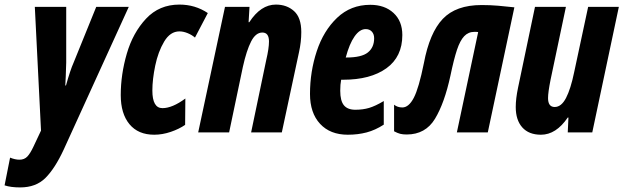

<svg xmlns="http://www.w3.org/2000/svg" viewBox="-89 -578 2721 838"><path d="M-69 231 -45 110Q-23 119 -4 119Q17 119 30 105.5Q43 92 57 62L90 -8L63 -548H200V-305Q198 -235 196 -205H199Q218 -273 232 -304L331 -548H473L189 75Q151 157 109.5 198.5Q68 240 -1 240Q-42 240 -69 231Z M438 -163Q438 -253 464.5 -344Q491 -435 548.5 -496.5Q606 -558 694 -558Q763 -558 818 -521L762 -414Q748 -426 729.5 -433.5Q711 -441 694 -441Q654 -441 627.5 -396.5Q601 -352 588.5 -291.5Q576 -231 576 -183Q576 -106 620 -106Q663 -106 720 -148L719 -33Q693 -15 656.5 -2.5Q620 10 584 10Q514 10 476 -36Q438 -82 438 -163Z M893 -548H1000L996 -481H999Q1049 -558 1115 -558Q1163 -558 1194.5 -529.5Q1226 -501 1226 -438Q1226 -395 1216 -350L1141 0H1007L1073 -316Q1085 -367 1085 -397Q1085 -436 1056 -436Q1027 -436 1007 -397Q987 -358 971 -286L911 0H776Z M1264 -168Q1264 -265 1293.5 -354.5Q1323 -444 1382.5 -500.5Q1442 -557 1527 -557Q1590 -557 1628.5 -521.5Q1667 -486 1667 -425Q1667 -330 1597.5 -280Q1528 -230 1409 -230H1400Q1396 -210 1396 -182Q1396 -138 1412 -118.5Q1428 -99 1462 -99Q1495 -99 1522 -107Q1549 -115 1586 -137V-34Q1549 -10 1511 0Q1473 10 1429 10Q1352 10 1308 -37.5Q1264 -85 1264 -168ZM1423 -327Q1489 -327 1516.5 -349Q1544 -371 1544 -411Q1544 -429 1534 -440Q1524 -451 1507 -451Q1481 -451 1458.5 -419Q1436 -387 1420 -327Z M1631 -5V-121Q1646 -109 1667 -109Q1695 -109 1717 -151Q1739 -193 1761 -302Q1786 -435 1843.5 -495.5Q1901 -556 2013 -556Q2051 -556 2085.5 -553Q2120 -550 2156 -546L2040 0H1905L1998 -438Q1993 -439 1982 -439Q1955 -439 1937 -420Q1919 -401 1905.5 -360.5Q1892 -320 1877 -248Q1851 -128 1809.5 -59.5Q1768 9 1686 9Q1669 9 1657.5 6Q1646 3 1631 -5Z M2162 -111Q2162 -147 2172 -195L2246 -548H2381L2314 -230Q2303 -175 2303 -150Q2303 -111 2332 -111Q2361 -111 2381.5 -150.5Q2402 -190 2417 -263L2478 -548H2612L2496 0H2389L2392 -65H2389Q2338 10 2272 10Q2219 10 2190.5 -22Q2162 -54 2162 -111Z"/></svg>

Font: Noto Sans Display Ex Bold Cond
Style: Italic
Weight: 800
Width: 3
Italic angle: -12°
Designer: Monotype Design team
Foundry: Monotype Imaging Inc.
Version: Version 1.000